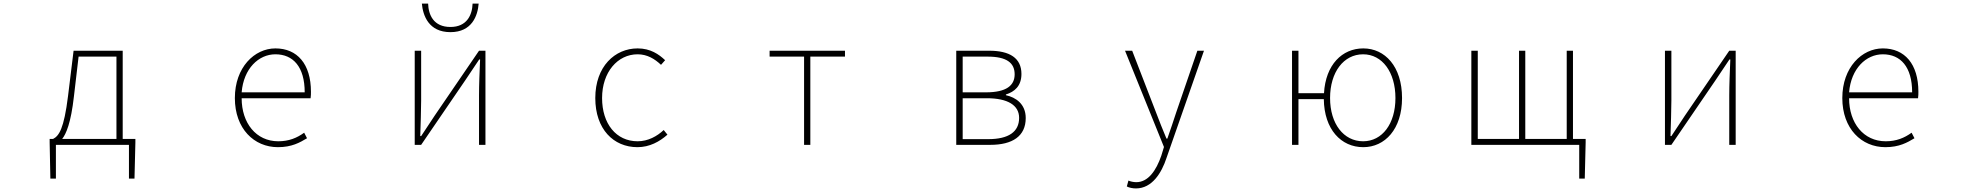

<svg xmlns="http://www.w3.org/2000/svg" viewBox="-20 -811 11040 1075"><path d="M293 0H702V189H733L738 -13V-33H667V-527H392L361 -274C338 -88 310 -50 277 -33H258V-13L262 189H293ZM328 -33C350 -61 377 -121 394 -272L420 -494H632V-33Z M1536 13C1614 13 1659 -13 1699 -37L1683 -68C1643 -39 1598 -20 1538 -20C1414 -20 1333 -122 1333 -261H1719C1721 -275 1721 -286 1721 -297C1721 -453 1644 -540 1522 -540C1405 -540 1295 -434 1295 -262C1295 -90 1403 13 1536 13ZM1333 -294C1344 -427 1428 -507 1522 -507C1621 -507 1686 -437 1686 -294Z M2302 0H2338L2586 -363C2608 -396 2641 -445 2663 -478H2668C2665 -407 2662 -336 2662 -277V0H2698V-527H2662L2414 -164C2392 -131 2360 -82 2338 -49H2333C2335 -120 2338 -191 2338 -249V-527H2302ZM2502 -631C2623 -631 2655 -724 2660 -791H2626C2624 -727 2594 -660 2502 -660C2408 -660 2379 -727 2377 -791H2342C2348 -724 2380 -631 2502 -631Z M3549 13C3617 13 3673 -18 3717 -57L3696 -83C3659 -48 3608 -20 3550 -20C3430 -20 3351 -118 3351 -262C3351 -407 3438 -507 3550 -507C3604 -507 3646 -481 3681 -448L3704 -474C3669 -507 3622 -540 3550 -540C3423 -540 3313 -439 3313 -262C3313 -88 3415 13 3549 13Z M4482 0H4517V-494H4711V-527H4289V-494H4482Z M5334 0H5525C5648 0 5723 -48 5723 -150C5723 -229 5667 -266 5612 -278V-282C5660 -297 5699 -329 5699 -397C5699 -486 5633 -527 5519 -527H5334ZM5370 -294V-494H5510C5616 -494 5661 -459 5661 -395C5661 -333 5616 -294 5500 -294ZM5370 -32V-261H5505C5622 -261 5686 -222 5686 -151C5686 -73 5627 -32 5514 -32Z M6340 244C6431 244 6484 156 6511 74L6721 -527H6684L6566 -183C6551 -138 6533 -82 6516 -35H6511C6491 -82 6469 -138 6452 -183L6319 -527H6279L6497 12L6482 61C6453 145 6408 209 6342 209C6326 209 6309 205 6298 200L6289 233C6302 240 6322 244 6340 244Z M7612 -20C7503 -20 7427 -118 7427 -262C7427 -407 7503 -507 7612 -507C7719 -507 7793 -407 7793 -262C7793 -118 7719 -20 7612 -20ZM7613 13C7734 13 7830 -88 7830 -262C7830 -439 7734 -540 7613 -540C7495 -540 7402 -449 7393 -289H7250V-527H7214V0H7250V-256H7392C7394 -86 7489 13 7613 13Z M8218 0H8822V189H8853L8858 -13V-33H8787V-527H8752V-33H8520V-527H8485V-33H8254V-527H8218Z M9302 0H9338L9586 -363C9608 -396 9641 -445 9663 -478H9668C9665 -407 9662 -336 9662 -277V0H9698V-527H9662L9414 -164C9392 -131 9360 -82 9338 -49H9333C9335 -120 9338 -191 9338 -249V-527H9302Z M10536 13C10614 13 10659 -13 10699 -37L10683 -68C10643 -39 10598 -20 10538 -20C10414 -20 10333 -122 10333 -261H10719C10721 -275 10721 -286 10721 -297C10721 -453 10644 -540 10522 -540C10405 -540 10295 -434 10295 -262C10295 -90 10403 13 10536 13ZM10333 -294C10344 -427 10428 -507 10522 -507C10621 -507 10686 -437 10686 -294Z"/></svg>

Font: Harano Aji Gothic ExtraLight
Style: Regular
Weight: 250
Foundry: Masamichi Hosoda
Version: HaranoAjiGothic-ExtraLight version 20230610;ttx 4.39.4